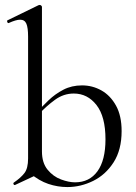

<svg xmlns="http://www.w3.org/2000/svg" viewBox="-20 -745 550 778"><path d="M252.8 13Q213.8 13 176 0.3Q138.2 -12.4 102.8 -42.4L150 -131.4Q150 -85.2 172.8 -57.4Q195.6 -29.6 227.2 -17.9Q258.8 -6.2 284 -6.2Q342.4 -6.2 374.9 -51Q407.4 -95.8 407.4 -180.4Q407.4 -272.8 371 -319.4Q334.6 -366 279 -366Q237.6 -366 202.8 -340.6Q168 -315.2 137.8 -282.8L129.6 -290Q150.6 -313.4 176.9 -338.7Q203.2 -364 236.8 -381.5Q270.4 -399 312.4 -399Q354.8 -399 391.1 -378.5Q427.4 -358 450.1 -317Q472.8 -276 472.8 -213.8Q472.8 -138 440.5 -87.5Q408.2 -37 357.6 -12Q307 13 252.8 13ZM40.8 4.6Q36.8 5.6 34.8 1.5Q32.8 -2.6 36 -5.2Q64.6 -24.8 79.2 -43.9Q93.8 -63 93.8 -103V-597Q93.8 -632.6 86.9 -648.9Q80 -665.2 61.4 -665.2Q45.2 -665.2 15.6 -651.8Q11.6 -650 9.5 -656Q7.4 -662 11 -663L136.2 -724Q139.2 -725 141.2 -725Q143.8 -725 146.9 -722.5Q150 -720 150 -716.8V-46.4Z"/></svg>

Font: Cormorant Light
Style: Regular
Weight: 300
Designer: Christian Thalmann (Catharsis Fonts)
Foundry: Catharsis Fonts
Version: Version 4.000